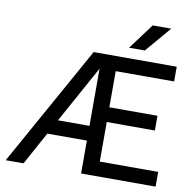

<svg xmlns="http://www.w3.org/2000/svg" viewBox="-95 -1007 1120 1104"><g transform="rotate(10 465.0 -455.0)"><path d="M400 -700H885V-614H544V-403H825V-317H544V-86H885V0H450V-192H219L114 0H10ZM450 -278V-612L266 -278ZM708 -910H816L688 -760H596Z"/></g></svg>

Font: Retni Sans Medium
Style: Regular
Weight: 500
Designer: Vitaly Kuzmin
Foundry: ParaType Ltd.
Version: Version 1.00;March 2, 2019;FontCreator 11.5.0.2425 64-bit; t